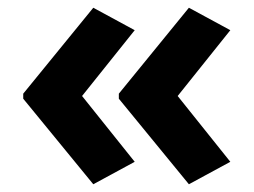

<svg xmlns="http://www.w3.org/2000/svg" viewBox="-20 -522 655 496"><path d="M40 -280 221 -502 328 -444 192 -274 328 -104 221 -46 40 -267ZM287 -280 468 -502 575 -444 439 -274 575 -104 468 -46 287 -267Z"/></svg>

Font: Noto Sans Devanagari UI
Style: Bold
Weight: 700
Designer: Jelle Bosma - Monotype Design Team
Foundry: Monotype Imaging Inc.
Version: Version 2.004; ttfautohint (v1.8.4.7-5d5b)